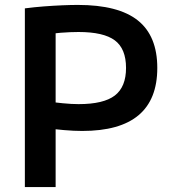

<svg xmlns="http://www.w3.org/2000/svg" viewBox="-20 -760 688 780"><path d="M81 -726Q119 -731 158.5 -734Q198 -737 233.5 -738.5Q269 -740 296 -740Q461 -740 540 -677Q619 -614 619 -484Q619 -356 543 -292Q467 -228 314 -228Q280 -228 240 -231.5Q200 -235 143 -242L145 -351Q200 -344 235.5 -340.5Q271 -337 299 -337Q401 -337 446.5 -372Q492 -407 492 -484Q492 -562 446.5 -596Q401 -630 299 -630Q267 -630 227.5 -627Q188 -624 147 -617L206 -683V0H81Z"/></svg>

Font: M PLUS 2 SemiBold
Style: Regular
Weight: 600
Designer: Coji Morishita
Foundry: UNDERFOREST DESIGN
Version: Version 1.001